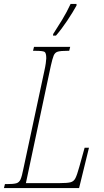

<svg xmlns="http://www.w3.org/2000/svg" viewBox="-42 -951 524 971"><path d="M-22 0 -17 -20H-7Q25 -20 40 -24Q55 -28 62 -44Q69 -60 76 -96L182 -591Q187 -613 189.5 -631Q192 -649 192 -656Q192 -683 183.5 -688.5Q175 -694 137 -694H125L130 -714H313L308 -694H298Q266 -694 251 -690Q236 -686 229.5 -670Q223 -654 215 -618L89 -25H262Q297 -25 314 -29Q331 -33 339.5 -50Q348 -67 359 -107L386 -204H408L358 0ZM226 -771 227 -779Q248 -811 272 -850.5Q296 -890 315 -931H345V-923Q327 -890 298 -846.5Q269 -803 241 -771Z"/></svg>

Font: Noto Serif ExtraCondensed Thin
Style: Italic
Weight: 100
Width: 2
Italic angle: -12°
Designer: Monotype Design Team
Foundry: Monotype Imaging Inc.
Version: Version 2.013